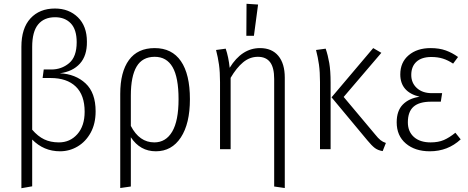

<svg xmlns="http://www.w3.org/2000/svg" viewBox="-20 -788 2473 1014"><path d="M485 -200Q485 -135 459 -87.5Q433 -40 390 -14.5Q347 11 297 11Q211 11 150 -51V196L93 206V-541Q93 -639 141 -691Q189 -743 270 -743Q344 -743 391.5 -696.5Q439 -650 439 -568Q440 -494 402 -452Q364 -410 296 -401Q379 -397 432 -347.5Q485 -298 485 -200ZM427 -198Q427 -286 380 -331Q333 -376 247 -376H205L211 -421H251Q305 -421 345 -454.5Q385 -488 385 -565Q385 -632 354 -664.5Q323 -697 271 -697Q213 -697 181.5 -659Q150 -621 150 -540V-103Q180 -68 213.5 -52Q247 -36 291 -36Q350 -36 388.5 -79.5Q427 -123 427 -198Z M983 -264Q983 -135 935 -62Q887 11 803 11Q720 11 671 -63V197L615 205V-292Q615 -408 661 -471Q707 -534 797 -534Q888 -534 935.5 -465Q983 -396 983 -264ZM923 -264Q923 -379 891.5 -433.5Q860 -488 797 -488Q732 -488 701.5 -436.5Q671 -385 671 -283V-123Q716 -36 795 -36Q856 -36 889.5 -93Q923 -150 923 -264Z M1484 -378V205L1428 197V-371Q1428 -431 1406.5 -459.5Q1385 -488 1342 -488Q1299 -488 1264 -459Q1229 -430 1198 -377V0H1142V-355Q1142 -408 1136.5 -447Q1131 -486 1121 -524L1172 -531Q1187 -487 1193 -430Q1257 -534 1353 -534Q1416 -534 1450 -493Q1484 -452 1484 -378ZM1343 -764 1321 -599H1281L1282 -768Z M1795 -276 1962 -77Q1977 -58 1989.5 -48Q2002 -38 2018 -33L2001 10Q1976 6 1959.5 -6.5Q1943 -19 1920 -47L1731 -274L1951 -534L1994 -509ZM1726 -352V0H1670V-355Q1670 -408 1664.5 -447Q1659 -486 1649 -524L1700 -531Q1712 -496 1719 -455Q1726 -414 1726 -352Z M2399 -487 2373 -452Q2346 -470 2319 -478.5Q2292 -487 2258 -487Q2207 -487 2179.5 -462Q2152 -437 2152 -392Q2152 -350 2181.5 -323Q2211 -296 2261 -296H2315L2308 -251H2257Q2194 -251 2164 -224.5Q2134 -198 2134 -142Q2134 -93 2166 -64.5Q2198 -36 2254 -36Q2295 -36 2324 -48.5Q2353 -61 2385 -87L2413 -52Q2345 11 2250 11Q2172 11 2123.5 -30Q2075 -71 2075 -142Q2075 -203 2107.5 -236Q2140 -269 2196 -277Q2094 -302 2094 -395Q2094 -459 2138.5 -496.5Q2183 -534 2254 -534Q2300 -534 2334.5 -521.5Q2369 -509 2399 -487Z"/></svg>

Font: Fira Sans Condensed Light
Style: Regular
Weight: 300
Width: 3
Designer: bBox Type GmbH & Carrois Corporate GbR & Edenspiekermann AG
Foundry: bBox Type GmbH & Carrois Corporate GbR & Edenspiekermann AG
Version: Version 4.301